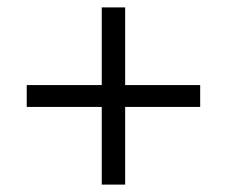

<svg xmlns="http://www.w3.org/2000/svg" viewBox="-20 -608 611 517"><path d="M270 -379 254 -363V-588H317V-363L301 -379H519V-320H301L317 -336V-111H254V-336L270 -320H52V-379Z"/></svg>

Font: Bitter Thin
Style: Regular
Weight: 400
Version: Version 3.021